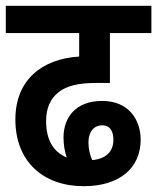

<svg xmlns="http://www.w3.org/2000/svg" viewBox="-20 -642 542 662"><path d="M269 0C391 0 465 -62 465 -160C465 -229 424 -294 332 -294C241 -294 199 -237 199 -168C199 -143 203 -120 210 -99C164 -118 139 -160 139 -224C139 -271 154 -302 183 -325C210 -345 246 -356 313 -356H359V-528H502V-622H0V-528H253V-447C124 -439 33 -366 33 -230C33 -85 129 0 269 0ZM285 -151C285 -184 301 -210 333 -210C357 -210 371 -192 371 -160C371 -118 344 -94 298 -90C290 -108 285 -128 285 -151Z"/></svg>

Font: Noto Sans Devanagari UI Condensed SemiBold
Style: Regular
Weight: 600
Width: 3
Designer: Jelle Bosma - Monotype Design Team
Foundry: Monotype Imaging Inc.
Version: Version 2.003